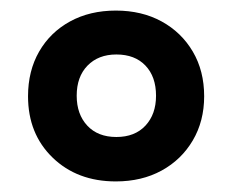

<svg xmlns="http://www.w3.org/2000/svg" viewBox="-20 -746 440 363"><path d="M199 -403Q126 -403 79.5 -448Q33 -493 33 -564Q33 -612 54 -648.5Q75 -685 112.5 -705.5Q150 -726 199 -726Q248 -726 285.5 -705.5Q323 -685 344.5 -648.5Q366 -612 366 -564Q366 -517 344.5 -480.5Q323 -444 285.5 -423.5Q248 -403 199 -403ZM200 -487Q235 -487 255 -508.5Q275 -530 275 -565Q275 -601 255 -622Q235 -643 200 -643Q166 -643 145.5 -622Q125 -601 125 -565Q125 -530 145 -508.5Q165 -487 200 -487Z"/></svg>

Font: Noto Serif Khmer Black
Style: Regular
Weight: 900
Version: Version 2.003